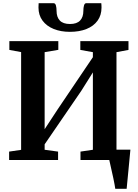

<svg xmlns="http://www.w3.org/2000/svg" viewBox="-20 -1000 862 1200"><path d="M220.5 -953 221 -966.5Q221.5 -971 221.5 -980H315Q325.5 -980 329.5 -965.8Q333.5 -951.5 333.5 -932Q333.5 -893 354 -871.5Q374.5 -850 417.5 -850Q460 -850 480.5 -871.5Q501 -893 501 -932Q501 -951.5 505 -965.8Q509 -980 519 -980H613Q613.5 -975.5 614 -968.8Q614.5 -962 614.5 -953Q614.5 -905 589.8 -870.8Q565 -836.5 520.5 -818.8Q476 -801 417 -801Q360 -801 315.5 -819Q271 -837 245.8 -871.2Q220.5 -905.5 220.5 -953ZM708 -64.5H795Q790 -16 782.5 67L771.5 180H700.5Q695 138 663 0H483V-52.5L560.5 -64V-547.5L487.5 -431.5L259 -98V-64L343 -52.5V0H37V-52.5L112 -63.5V-674.5L38.5 -688V-743H344.5V-688.5L259 -674V-192.5L340 -316L560.5 -642.5V-674L482 -688V-743H783V-688L708 -674Z"/></svg>

Font: Merriweather Text
Style: Bold
Weight: 700
Designer: Eben Sorkin
Foundry: Eben Sorkin
Version: Version 2.100